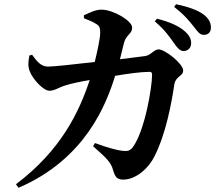

<svg xmlns="http://www.w3.org/2000/svg" viewBox="-20 -831 1040 914"><path d="M808 -626C824 -603 837 -588 854 -588C875 -588 890 -604 890 -625C890 -644 883 -661 861 -681C830 -709 783 -728 727 -742L717 -729C765 -689 789 -653 808 -626ZM901 -706C920 -681 931 -665 950 -665C972 -665 984 -678 984 -700C984 -723 974 -743 949 -762C921 -783 875 -799 818 -811L809 -798C862 -757 882 -729 901 -706ZM423 -135C487 -79 509 -57 518 -22C528 11 536 24 567 24C626 24 687 -29 715 -86C770 -194 797 -342 810 -430C816 -468 852 -468 852 -495C852 -528 765 -596 735 -596C713 -596 698 -567 670 -564L551 -549L570 -626C581 -668 609 -668 609 -700C609 -732 519 -785 464 -785C436 -786 403 -769 379 -758L380 -744C400 -736 424 -727 441 -715C454 -707 457 -697 457 -676C457 -649 444 -589 431 -536C329 -524 234 -514 209 -514C174 -514 155 -540 133 -570L120 -567C114 -537 112 -514 122 -491C135 -456 185 -399 216 -399C240 -399 260 -415 290 -424C317 -433 365 -443 407 -450C357 -298 270 -115 56 46L68 63C389 -75 487 -338 528 -470C586 -480 651 -489 693 -489C700 -489 704 -485 704 -476C704 -412 668 -205 612 -130C599 -114 589 -110 563 -113C540 -115 491 -128 432 -150Z"/></svg>

Font: Noto Serif CJK HK
Style: Bold
Weight: 700
Designer: Ryoko NISHIZUKA 西塚涼子 (kana & ideographs); Frank Grießhammer (Latin, Greek & Cyrillic); Wenlong ZHANG 张文龙 (bopomofo); San
Foundry: Adobe
Version: Version 2.001;hotconv 1.1.0;makeotfexe 2.6.0